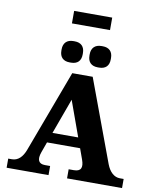

<svg xmlns="http://www.w3.org/2000/svg" viewBox="-114 -1200 1054 1286"><g transform="rotate(10 413.5 -556.5)"><path d="M690 -142 483 -700H344L136 -142C117 -91 87 -62 46 -62H21V0H306V-62H271C226 -62 214 -91 232 -142L258 -214H483L509 -142C528 -89 516 -62 467 -62H432V0H806V-62H780C741 -62 709 -92 690 -142ZM246 -836C246 -792 271 -768 314 -768H323C367 -768 391 -792 391 -836V-845C391 -888 367 -913 323 -913H314C271 -913 246 -888 246 -845ZM283 -283 371 -524 458 -283ZM284 -1028H543V-1113H284ZM437 -836C437 -792 462 -768 505 -768H514C558 -768 582 -792 582 -836V-845C582 -888 558 -913 514 -913H505C462 -913 437 -888 437 -845Z"/></g></svg>

Font: LT Superior Serif ExtraBold
Style: Regular
Weight: 800
Designer: Daniel Lyons
Foundry: LyonsType
Version: Version 2.120;FEAKit 1.0